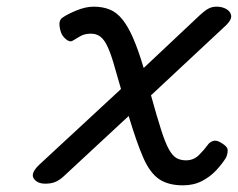

<svg xmlns="http://www.w3.org/2000/svg" viewBox="-20 -539 714 576"><path d="M529 17Q485 17 457.5 -1.5Q430 -20 410 -65.5Q390 -111 366 -191L171 -10Q158 2 145.5 7Q133 12 116 12Q91 12 81 -4Q71 -20 99 -46L343 -272Q330 -318 320.5 -350Q311 -382 301.5 -401.5Q292 -421 280.5 -429.5Q269 -438 253 -438Q234 -438 221 -430.5Q208 -423 200 -418Q192 -412 182.5 -418Q173 -424 166 -435Q160 -447 158.5 -462.5Q157 -478 166 -485Q181 -496 209 -507.5Q237 -519 261 -519Q288 -519 309 -510.5Q330 -502 347 -481Q364 -460 379.5 -424.5Q395 -389 411 -335L580 -494Q594 -507 605 -513Q616 -519 630 -519Q647 -519 659.5 -511.5Q672 -504 673.5 -492Q675 -480 659 -464L433 -253Q451 -188 463.5 -149Q476 -110 487 -90.5Q498 -71 510 -64.5Q522 -58 538 -58Q561 -58 577 -74Q593 -90 603 -104Q608 -112 619 -116Q630 -120 646 -109Q663 -99 663 -88Q663 -77 658 -66Q647 -48 629 -28.5Q611 -9 586 4Q561 17 529 17Z"/></svg>

Font: Playwrite IE
Style: Regular
Weight: 400
Designer: Veronika Burian, José Scaglione
Foundry: TypeTogether
Version: Version 1.002